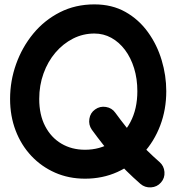

<svg xmlns="http://www.w3.org/2000/svg" viewBox="-20 -742 785 859"><path d="M405.5 -252.3Q383.9 -237.2 379.8 -210.3Q375.6 -183.5 390.7 -161.9Q440.7 -92.9 491.6 -34.9Q542.6 23.2 608.2 80.6Q628.2 97.9 655.5 96.3Q682.7 94.6 700.1 74.6Q717.9 54.6 715.8 27.4Q713.7 0.2 693.7 -17.1Q633.9 -69.6 588.8 -120.8Q543.7 -172.1 496 -237.5Q480.8 -259.2 454 -263.5Q427.1 -267.9 405.5 -252.3ZM360.4 -72Q301.1 -72 254.9 -99.2Q208.6 -126.5 182.1 -177.4Q155.5 -228.4 155.5 -299.3Q155.5 -360.2 174.7 -413.3Q193.8 -466.4 227.9 -506.5Q262 -546.5 306.7 -569.3Q351.4 -592 402.3 -592Q443 -592 477.9 -572.9Q512.8 -553.7 539.1 -518.9Q565.3 -484 579.9 -436.9Q594.5 -389.8 594.5 -334Q594.5 -254.4 563.3 -195.6Q532.1 -136.8 479.1 -104.4Q426 -72 360.4 -72ZM360.4 57.4Q439.1 57.4 505.2 27.5Q571.4 -2.3 620.7 -55.9Q669.9 -109.5 696.9 -180.7Q723.9 -251.8 723.9 -334Q723.9 -404.2 703.2 -473Q682.6 -541.9 641.8 -598.3Q601.1 -654.8 541.2 -688.6Q481.3 -722.4 402.3 -722.4Q317.4 -722.4 248 -687.1Q178.6 -651.9 128.8 -591.5Q79.1 -531.1 52.1 -455.5Q25.1 -379.9 25.1 -299.3Q25.1 -223 49.9 -158Q74.7 -93 120 -44.7Q165.3 3.5 226.5 30.5Q287.7 57.4 360.4 57.4Z"/></svg>

Font: Mikhak VF
Style: Regular
Weight: 100
Designer: Amin Abedi
Version: Version 3.001